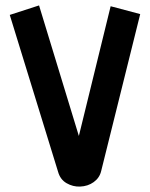

<svg xmlns="http://www.w3.org/2000/svg" viewBox="-20 -675 553 708"><path d="M275 13Q249 14 225.5 0.5Q202 -13 194 -42L16 -620L124 -655L278 -150Q273 -150 271 -150Q269 -150 265 -150L388 -652L497 -623L353 -44Q347 -19 325.5 -3.5Q304 12 275 13Z"/></svg>

Font: Mada SemiBold
Style: Regular
Weight: 600
Designer: Khaled Hosny
Version: Version 1.5